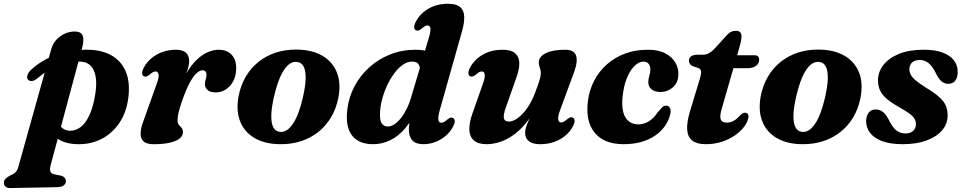

<svg xmlns="http://www.w3.org/2000/svg" viewBox="-96 -739 5024 1002"><path d="M332.1 -486.8 169 120.3Q162.8 144 166.8 155.6Q170.8 167.2 188.5 170.9L216.9 176.6Q233.6 180 240.6 187.8Q247.6 195.6 247.6 206.3Q248 219.8 236.4 228.5Q224.8 237.2 206.1 237.7L-43.3 242.4Q-58 242.9 -66.9 235.3Q-75.8 227.7 -75.8 215.8Q-75.8 204.3 -68.9 195.7Q-62 187.1 -43.7 177.4Q-29.4 171.1 -21.3 165.3Q-13.3 159.4 -8.4 151.7Q-3.6 144 -0.4 132.2L171.7 -483.3Q176.9 -501.7 186.3 -516.2Q195.7 -530.7 208.4 -541.7Q221.1 -552.8 235.4 -560.1Q249.7 -567.5 264.6 -571.1Q279.5 -574.7 293.2 -574.7Q326.6 -574.7 335.3 -553.2Q344.1 -531.8 332.1 -486.8ZM95 -327.2Q83.1 -317.5 70.4 -316.2Q57.7 -314.9 50 -323.5Q42.5 -332.3 47.2 -347.1Q51.9 -361.9 67.3 -375.8Q101.4 -407.6 146.2 -431Q190.9 -454.4 245.2 -467.3Q299.5 -480.2 361.4 -479.5Q435.4 -478.7 486.4 -449.5Q537.5 -420.4 560.8 -364.2Q584.1 -308.1 573.4 -226.6Q563.7 -152.5 527.4 -98.2Q491.2 -43.9 435.6 -14.8Q380.1 14.3 312.2 13.5Q246.3 12.9 206.1 -14.1Q166 -41.1 156 -82.2L202.9 -105.2Q213.8 -82.6 230.2 -70Q246.6 -57.5 268.5 -56.6Q298.2 -55.9 324.4 -75.5Q350.7 -95.2 370.7 -138.1Q390.8 -181.1 401.5 -249.4Q409.7 -303 403.1 -339.6Q396.5 -376.1 377.7 -395.4Q358.9 -414.7 330.1 -417.1Q279.5 -421.4 218.9 -401.1Q158.3 -380.7 95 -327.2Z M654.6 -341Q646.3 -345.3 645.9 -356.9Q645.4 -368.5 654.7 -386.3Q669.4 -414.3 694.5 -435.2Q719.6 -456.1 752.3 -467.7Q785 -479.4 822.8 -479.4Q856.7 -479.4 873.9 -464.2Q891.1 -449.1 891.1 -420.3Q891.1 -401 883.5 -376.7Q875.9 -352.4 865.6 -326.2Q855.4 -300.1 846.9 -275Q838.4 -250 837 -229.3L827.6 -231.9Q845.4 -298.6 870.9 -345.8Q896.4 -393.1 926 -422.5Q955.7 -452 986.2 -465.7Q1016.8 -479.4 1044.7 -479.4Q1090 -479.4 1114.1 -451.8Q1138.2 -424.2 1136.6 -379.2Q1135.4 -340.7 1120 -313.2Q1104.7 -285.7 1081 -271.2Q1057.4 -256.7 1030.2 -256.7Q999.8 -256.7 986.6 -269.9Q973.5 -283 973.5 -299.3Q973.5 -312.5 977.6 -324.7Q981.7 -336.8 981.7 -349.2Q981.7 -360 976.2 -366.2Q970.8 -372.3 961.2 -372.3Q946.2 -372.3 928.8 -356.1Q911.4 -339.9 892.3 -303.8Q873.2 -267.8 852.8 -207.6Q840.6 -172.3 835.6 -150.7Q830.7 -129.2 830.7 -111.4Q830.7 -94.9 837.6 -87.1Q844.6 -79.4 851.6 -71.8Q858.6 -64.3 858.6 -48.1Q858.6 -30.5 841.5 -16.3Q824.5 -2.2 790.4 5.7Q756.4 13.6 704.6 13.6Q670.2 13.6 654 -0.4Q637.8 -14.4 637.7 -40.7Q637.5 -67 651.2 -103.9L722.1 -302.1Q735.2 -337.9 731.3 -352Q727.3 -366.1 716.1 -366.1Q709.8 -366.1 703 -362.8Q696.2 -359.4 686.1 -350.4Q675.3 -341.6 668.3 -339.8Q661.3 -337.9 654.6 -341Z M1451.7 -480.2Q1530.7 -479.7 1584.6 -449Q1638.5 -418.3 1661.4 -362.4Q1684.4 -306.6 1670 -230Q1659.3 -173.8 1632.7 -128.5Q1606.1 -83.1 1566.3 -51.2Q1526.5 -19.3 1475.8 -2.6Q1425.1 14.1 1366.1 13.5Q1287.6 12.9 1233.9 -17.8Q1180.3 -48.4 1157.7 -104.5Q1135.1 -160.6 1149 -236.7Q1159.8 -293 1186.3 -338.3Q1212.7 -383.6 1252.3 -415.5Q1291.9 -447.4 1342.4 -464.1Q1392.9 -480.8 1451.7 -480.2ZM1360.8 -51.3Q1375.4 -48.9 1389.2 -54Q1403 -59.2 1416 -72.3Q1429.1 -85.4 1441.1 -106.3Q1453 -127.2 1463.6 -156.9Q1474.2 -186.5 1483.3 -224.6Q1497.6 -284.9 1499 -326Q1500.3 -367.1 1489.7 -389.5Q1479.2 -411.8 1457 -415.4Q1442.5 -417.8 1428.9 -412.7Q1415.3 -407.5 1402.4 -394.4Q1389.5 -381.3 1377.6 -360.4Q1365.8 -339.5 1355.3 -309.8Q1344.8 -280.2 1335.7 -242.1Q1321.4 -182.2 1319.9 -140.9Q1318.5 -99.6 1329 -77.3Q1339.5 -55 1360.8 -51.3Z M2315.4 -576.6 2198.8 -163.7Q2191.8 -139 2191.3 -124.7Q2190.8 -110.4 2195.1 -104.3Q2199.5 -98.2 2206.8 -98.2Q2213.2 -98.2 2219.9 -101.7Q2226.7 -105.3 2236.8 -113.9Q2247.6 -123.1 2254.6 -124.9Q2261.6 -126.8 2268.3 -123.3Q2276.6 -119 2277 -107.4Q2277.5 -95.8 2268.2 -78Q2254 -50.4 2229.7 -29.9Q2205.4 -9.4 2175.5 2Q2145.6 13.5 2113.7 13.5Q2073.7 13.5 2055.7 -6.6Q2037.8 -26.7 2037.8 -61.8Q2037.8 -78.1 2040.3 -97Q2042.8 -116 2047.8 -139.1Q2052.8 -162.2 2060.4 -189.6L2080.6 -178.7Q2055.1 -112.2 2018.8 -69.7Q1982.5 -27.1 1939.7 -6.8Q1897 13.5 1851.2 13.5Q1775.3 13.5 1740.4 -33Q1705.5 -79.6 1716.7 -168.9Q1724.1 -231.6 1753.6 -287.7Q1783.1 -343.9 1830.5 -387Q1877.8 -430.1 1939.6 -454.7Q2001.3 -479.4 2073.5 -479.4Q2117.6 -479.4 2147 -466.3Q2176.5 -453.2 2191.4 -431.1Q2206.3 -408.9 2207 -381.2L2097.5 -369.9Q2096 -394 2086.5 -405.8Q2077 -417.6 2054.7 -417.6Q2029.7 -417.6 2005.7 -400.6Q1981.7 -383.6 1960.5 -354.8Q1939.3 -325.9 1922.9 -290.1Q1906.5 -254.3 1896.9 -216.1Q1887.4 -177.9 1886.9 -142.6Q1886.2 -107.3 1897.6 -93Q1909.1 -78.7 1927.7 -78.7Q1943 -78.7 1959.7 -88.8Q1976.4 -99 1993.1 -118.7Q2009.8 -138.5 2024.5 -167Q2039.1 -195.4 2049.9 -232.3L2142.1 -542Q2152.8 -578.3 2149.9 -592.2Q2146.9 -606.1 2135.7 -606.1Q2129.4 -606.1 2122.6 -602.8Q2115.8 -599.4 2105.7 -590.4Q2094.9 -581.6 2087.9 -579.8Q2080.9 -577.9 2074.2 -581Q2065.9 -585.3 2065.5 -596.9Q2065 -608.5 2074.3 -626.3Q2089 -654.3 2113.5 -675.2Q2137.9 -696.1 2170.4 -707.8Q2203 -719.4 2241.6 -719.4Q2285.5 -719.4 2305.4 -702.3Q2325.3 -685.1 2326.6 -653.1Q2327.9 -621 2315.4 -576.6Z M2893.9 -124.9Q2902.2 -120.6 2902.6 -109Q2903.1 -97.4 2893.8 -79.6Q2871.8 -37.6 2826.6 -12Q2781.5 13.5 2722.1 13.5Q2684.9 13.5 2664.7 -1.6Q2644.6 -16.7 2644.6 -45.4Q2644.6 -62.5 2652.3 -83.7Q2660.1 -104.9 2671.3 -129.8Q2682.5 -154.7 2694.1 -183Q2705.8 -211.4 2713.1 -242.9L2725.1 -232.8Q2698.2 -163 2663.4 -115.6Q2628.6 -68.1 2590.7 -39.7Q2552.8 -11.2 2515.1 1.1Q2477.5 13.5 2444.4 13.5Q2398.4 13.5 2376.4 -6.7Q2354.3 -26.8 2353.4 -62.6Q2352.5 -98.5 2369.2 -145.7L2424.2 -302.1Q2436.9 -337.9 2433.4 -352Q2429.8 -366.1 2418.6 -366.1Q2412.3 -366.1 2405.5 -362.8Q2398.7 -359.4 2388.6 -350.4Q2377.8 -341.6 2370.8 -339.8Q2363.8 -337.9 2357.1 -341Q2348.8 -345.3 2348.4 -356.9Q2347.9 -368.5 2357.2 -386.3Q2379.2 -428.3 2423.6 -453.8Q2467.9 -479.4 2526.5 -479.4Q2570.6 -479.4 2591.6 -461.8Q2612.7 -444.3 2614 -412.4Q2615.3 -380.4 2599.7 -336.8L2544.2 -178.9Q2529.9 -140.3 2533.6 -122.4Q2537.3 -104.6 2559.7 -104.6Q2575.3 -104.6 2593.7 -114.9Q2612.1 -125.3 2630.8 -144.8Q2649.6 -164.3 2666.7 -192.5Q2683.8 -220.8 2697.3 -256.9Q2707.4 -283.2 2713.8 -302.2Q2720.1 -321.1 2723.3 -334.5Q2726.4 -347.8 2726.4 -357.3Q2726.4 -372.8 2721.2 -385.1Q2716 -397.4 2716 -413.7Q2716 -443.5 2752.3 -461.4Q2788.6 -479.4 2853.2 -479.4Q2900.4 -479.4 2910.4 -448.5Q2920.4 -417.6 2899.7 -361.5L2826.8 -163.8Q2813.8 -128.4 2817.5 -114.1Q2821.3 -99.8 2832.4 -99.8Q2838.8 -99.8 2845.5 -103.3Q2852.3 -106.9 2862.4 -115.5Q2873.2 -124.7 2880.2 -126.5Q2887.2 -128.4 2893.9 -124.9Z M3262.1 -417.4Q3240.2 -417.4 3218.5 -397.8Q3196.9 -378.2 3179.9 -341.8Q3162.9 -305.4 3155.5 -253.9Q3143.6 -169.8 3166 -129.8Q3188.4 -89.9 3235.8 -90Q3255.5 -90.1 3273.5 -97.5Q3291.6 -104.9 3307.5 -119Q3323.5 -133.1 3336.3 -152.8Q3351.4 -170.4 3360.3 -179.2Q3369.2 -188.1 3381.8 -187.7Q3394.5 -187.3 3400.8 -174.4Q3407.2 -161.6 3400.4 -137Q3392.4 -107 3373 -79.8Q3353.6 -52.6 3323.2 -31.6Q3292.8 -10.5 3251.6 1.5Q3210.4 13.5 3158.4 13.5Q3056 13.5 3006.9 -47.1Q2957.8 -107.7 2972.8 -216.7Q2980.5 -271.6 3005.6 -319.4Q3030.7 -367.2 3071.4 -403.2Q3112 -439.2 3165.9 -459.3Q3219.8 -479.5 3284.6 -479.5Q3340.2 -479.5 3376.1 -460.5Q3412.1 -441.5 3429.1 -411.6Q3446.2 -381.6 3444.2 -347.5Q3442.2 -305 3413.8 -281.9Q3385.5 -258.8 3352.3 -258.8Q3320.2 -258.8 3303.5 -273.4Q3286.9 -287.9 3287.3 -310.4Q3287.7 -328.1 3292.7 -343Q3297.7 -357.9 3298.1 -376.4Q3298.5 -394.3 3289.1 -405.9Q3279.7 -417.4 3262.1 -417.4Z M3547.4 -384.5 3521.1 -392.8Q3510 -397.4 3504.8 -405.3Q3499.5 -413.2 3499.5 -423.1Q3499.5 -437.2 3511.2 -445.3Q3522.9 -453.4 3542.6 -453.4H3571.2Q3588.9 -453.4 3603.1 -461Q3617.3 -468.6 3631.3 -483L3700.2 -558.6Q3710.8 -569.7 3721.3 -574Q3731.9 -578.4 3744.2 -578.4Q3759.4 -578.4 3766.6 -570.8Q3773.9 -563.2 3773.9 -550.5Q3773.9 -543 3771.8 -529.7Q3769.8 -516.5 3764.9 -499.5L3670.2 -170.2Q3658.6 -129.8 3665.8 -114.4Q3673 -99.1 3697.9 -99.1Q3715.2 -99.1 3731 -107.3Q3746.8 -115.5 3764.4 -134.6Q3773.1 -143.8 3779.2 -147.2Q3785.3 -150.7 3792.2 -150.7Q3800.9 -150.7 3806.2 -144.5Q3811.5 -138.4 3809.9 -127.4Q3807.1 -104.6 3789.3 -80Q3771.5 -55.4 3741.7 -34.1Q3711.9 -12.9 3672.5 0.3Q3633.2 13.5 3586.9 13.5Q3541.3 13.5 3517.3 -5Q3493.2 -23.5 3490.3 -60.9Q3487.3 -98.4 3504.2 -155.8L3555.3 -324.4Q3564.6 -354.9 3562.5 -367.4Q3560.4 -379.8 3547.4 -384.5ZM3697 -383 3718.4 -450.6H3841.4Q3865.8 -450.6 3865.8 -427.7Q3865.8 -407 3849.1 -395Q3832.5 -383 3804.3 -383Z M4176.7 -480.2Q4255.7 -479.7 4309.6 -449Q4363.5 -418.3 4386.4 -362.4Q4409.4 -306.6 4395 -230Q4384.3 -173.8 4357.7 -128.5Q4331.1 -83.1 4291.3 -51.2Q4251.5 -19.3 4200.8 -2.6Q4150.1 14.1 4091.1 13.5Q4012.6 12.9 3958.9 -17.8Q3905.3 -48.4 3882.7 -104.5Q3860.1 -160.6 3874 -236.7Q3884.8 -293 3911.3 -338.3Q3937.7 -383.6 3977.3 -415.5Q4016.9 -447.4 4067.4 -464.1Q4117.9 -480.8 4176.7 -480.2ZM4085.8 -51.3Q4100.4 -48.9 4114.2 -54Q4128 -59.2 4141 -72.3Q4154.1 -85.4 4166.1 -106.3Q4178 -127.2 4188.6 -156.9Q4199.2 -186.5 4208.3 -224.6Q4222.6 -284.9 4224 -326Q4225.3 -367.1 4214.7 -389.5Q4204.2 -411.8 4182 -415.4Q4167.5 -417.8 4153.9 -412.7Q4140.3 -407.5 4127.4 -394.4Q4114.5 -381.3 4102.6 -360.4Q4090.8 -339.5 4080.3 -309.8Q4069.8 -280.2 4060.7 -242.1Q4046.4 -182.2 4044.9 -140.9Q4043.5 -99.6 4054 -77.3Q4064.5 -55 4085.8 -51.3Z M4629.4 -42.5Q4654.5 -42.5 4669.2 -55.9Q4683.9 -69.3 4683.9 -90.6Q4683.9 -105.3 4677.2 -117.9Q4670.6 -130.4 4652.1 -144.7Q4633.7 -159 4597.5 -179.2Q4556.7 -202.2 4532.3 -222.8Q4507.8 -243.4 4496.9 -266.8Q4486 -290.2 4486 -320.2Q4486 -363.3 4513.9 -399.4Q4541.8 -435.6 4594.9 -457.5Q4648 -479.5 4724.6 -479.5Q4784.4 -479.5 4823.5 -464.6Q4862.7 -449.8 4882.3 -424.1Q4901.9 -398.5 4901.9 -366.1Q4902.3 -334.8 4889.4 -318.2Q4876.6 -301.5 4853.7 -301.5Q4832.5 -301.5 4816.8 -315Q4801.2 -328.4 4784.9 -363.3Q4768.7 -394.4 4749.2 -410.2Q4729.8 -426 4703.8 -426Q4679 -426 4664.4 -413.1Q4649.9 -400.2 4649.9 -377.5Q4649.9 -363.7 4656.7 -350Q4663.5 -336.4 4682.2 -320Q4701 -303.6 4736.6 -281.3Q4781.6 -254.1 4806.1 -232Q4830.7 -209.9 4840 -187.4Q4849.4 -165 4849.4 -136.3Q4849.4 -92.5 4820.4 -58.7Q4791.4 -25 4739 -5.8Q4686.6 13.5 4615.7 13.5Q4548.7 13.5 4506.2 -3Q4463.8 -19.4 4443.9 -46.8Q4424 -74.2 4424 -106.5Q4424.8 -134.7 4437.6 -151.2Q4450.3 -167.7 4472.6 -167.7Q4498.3 -167.7 4515.3 -151.7Q4532.3 -135.8 4547.6 -103.5Q4565.9 -69.2 4585.5 -55.8Q4605.2 -42.5 4629.4 -42.5Z"/></svg>

Font: Fraunces
Style: Italic
Weight: 900
Italic angle: -16°
Version: Version 1.000;[0bf87f6ff]